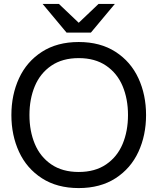

<svg xmlns="http://www.w3.org/2000/svg" viewBox="-20 -946 802 978"><path d="M38 -360Q38 -463 77 -547.5Q116 -632 193.5 -682Q271 -732 381 -732Q491 -732 568.5 -682Q646 -632 685 -547.5Q724 -463 724 -360Q724 -257 685 -172.5Q646 -88 568.5 -38Q491 12 381 12Q271 12 193.5 -38Q116 -88 77 -172.5Q38 -257 38 -360ZM381 -70Q464 -70 520.5 -108.5Q577 -147 604.5 -212.5Q632 -278 632 -360Q632 -442 604.5 -507.5Q577 -573 520.5 -611.5Q464 -650 381 -650Q298 -650 241.5 -611.5Q185 -573 157.5 -507.5Q130 -442 130 -360Q130 -278 157.5 -212.5Q185 -147 241.5 -108.5Q298 -70 381 -70ZM197 -926H280L381 -830L482 -926H565L443 -780H319Z"/></svg>

Font: Aspekta 400
Style: Regular
Weight: 400
Designer: Ivo Dolenc
Version: Version 2.000